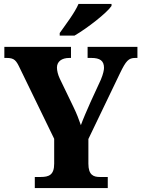

<svg xmlns="http://www.w3.org/2000/svg" viewBox="-20 -951 716 971"><path d="M282 -784V-771H357C421 -808 521 -886 544 -921V-931H377C358 -886 310 -824 282 -784ZM156 0H525V-56H484C453 -56 427 -66 427 -123V-248L587 -581C617 -643 630 -658 664 -658H675V-714H423V-658H442C485 -658 506 -644 506 -608C506 -599 503 -579 490 -548L438 -435C419 -392 401 -351 389 -318C378 -349 369 -374 351 -411L282 -554C273 -573 268 -594 268 -609C268 -640 292 -658 331 -658H339V-714H2V-658H14C53 -658 62 -645 81 -605L254 -249V-123C254 -66 227 -56 186 -56H156Z"/></svg>

Font: Noto Serif Hebrew SemiCondensed ExtraBold
Style: Regular
Weight: 800
Width: 4
Designer: Monotype Design Team
Foundry: Monotype Imaging Inc.
Version: Version 2.004